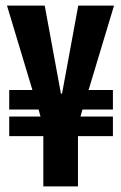

<svg xmlns="http://www.w3.org/2000/svg" viewBox="-20 -673 434 687"><path d="M135 -6V-186H13V-256H125L118 -281H13V-351H96L5 -653H140L198 -338H202L260 -653H388L297 -351H384V-281H275L268 -256H384V-186H259V-6Z"/></svg>

Font: Bricolage Grotesque 96pt Condensed SemiBold
Style: Regular
Weight: 600
Width: 3
Designer: Mathieu Triay
Foundry: Atelier Triay
Version: Version 1.001; ttfautohint (v1.8.4.7-5d5b);gftools[0.9.33.de